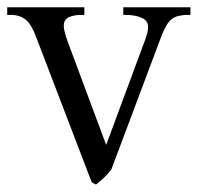

<svg xmlns="http://www.w3.org/2000/svg" viewBox="-30 -489 541 525"><path d="M200.7 -469.2V-448.2H186Q169.4 -446.8 159.7 -442.6Q149.9 -438.5 146.5 -430.2Q143.1 -421.9 145.3 -408.9Q147.5 -396 154.3 -377.4L260.3 -92.8L367.7 -382.3Q373.5 -398.9 374.8 -410.6Q376 -422.4 370.8 -429.9Q365.7 -437.5 353.8 -441.9Q341.8 -446.3 321.8 -448.2H307.1V-469.2H490.7V-448.2H476.6Q464.4 -447.3 454.8 -444.6Q445.3 -441.9 438 -435.5Q430.7 -429.2 424.3 -418.2Q418 -407.2 411.1 -389.6L274.4 -25.4Q256.3 -2.4 232.4 15.6L220.7 9.3L68.8 -387.7Q63 -403.3 56.9 -414.3Q50.8 -425.3 43.5 -432.4Q36.1 -439.5 26.6 -443.4Q17.1 -447.3 3.9 -448.2H-10.3V-469.2Z"/></svg>

Font: Varendra
Style: Regular
Weight: 400
Designer: Jacob Thomas
Foundry: Bangla Type Foundry
Version: Version 1.008